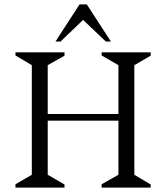

<svg xmlns="http://www.w3.org/2000/svg" viewBox="-20 -849 752 869"><path d="M50 0V-15L124 -58V-554L50 -598V-612H272V-597L196 -554V-333H516V-554L440 -598V-612H662V-597L588 -554V-58L662 -14V0H440V-15L516 -58V-303H196V-58L272 -14V0ZM231 -661 340 -829H373L482 -661H459L356 -759L254 -661Z"/></svg>

Font: Ancizar Serif Light
Style: Regular
Weight: 300
Designer: Cesar Puertas, Viviana Monsalve, Julian Moncada, Julian Prieto, Jose Castro, Felipe Aragon, Mariel Hernandez, Sara Alarc
Version: Version 8.100